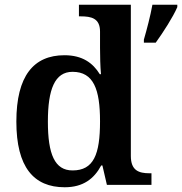

<svg xmlns="http://www.w3.org/2000/svg" viewBox="-20 -780 768 810"><path d="M253 10C331 10 377 -26 407 -82H412L431 0H619V-49H611C565 -49 532 -61 532 -122V-760H313V-711H321C365 -711 402 -703 402 -647V-578C402 -544 403 -499 406 -467H401C372 -514 328 -547 252 -547C122 -547 49 -460 49 -267C49 -75 122 10 253 10ZM587 -613V-600H637C668 -643 710 -708 728 -750V-760H623C615 -715 599 -654 587 -613ZM286 -61C211 -61 182 -129 182 -267C182 -403 211 -477 286 -477C375 -477 402 -403 402 -268C402 -128 375 -61 286 -61Z"/></svg>

Font: Noto Serif Lao SemiBold
Style: Regular
Weight: 600
Designer: Monotype Design Team
Foundry: Monotype Imaging Inc.
Version: Version 2.003